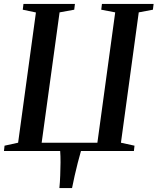

<svg xmlns="http://www.w3.org/2000/svg" viewBox="-22 -763 796 970"><path d="M278 187Q281 158 282.2 124.2Q283.5 90.5 283.8 57.8Q284 25 282 0H-2L1 -27L69.5 -42L159.5 -700L93 -714L96.5 -743H356.5L353 -714L279 -700.5L188.5 -42H470L560 -700.5L489.5 -714L493 -743H754L750.5 -714L679 -700.5L589 -42L657.5 -27L654.5 0H387Q379 27.5 370.8 59.8Q362.5 92 355.2 124.5Q348 157 342 187Z"/></svg>

Font: Merriweather 96pt Medium
Style: Italic
Weight: 500
Italic angle: -7.8°
Version: Version 2.101